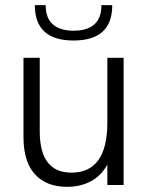

<svg xmlns="http://www.w3.org/2000/svg" viewBox="-20 -717 577 744"><path d="M71 -186V-493H134V-208Q134 -48 257 -48Q396 -48 396 -243V-493H459V0H396V-79Q372 -36 332 -14.5Q292 7 240 7Q160 7 115.5 -41.5Q71 -90 71 -186ZM115 -697H157Q157 -647 185 -622.5Q213 -598 265 -598Q318 -598 345.5 -622.5Q373 -647 373 -697H415Q415 -560 265 -560Q115 -560 115 -697Z"/></svg>

Font: Hanken Grotesk Light
Style: Regular
Weight: 300
Designer: Alfredo Marco Pradil
Foundry: Hanken Design Co.
Version: Version 3.014